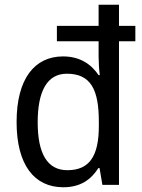

<svg xmlns="http://www.w3.org/2000/svg" viewBox="-20 -780 600 810"><path d="M247 10C319 10 364 -22 395 -71H400L412 0H482V-606H551V-671H482V-760H396V-671H220V-606H396V-541C396 -520 398 -484 401 -463H396C365 -509 317 -542 246 -542C126 -542 50 -448 50 -265C50 -84 125 10 247 10ZM264 -62C179 -62 139 -133 139 -264C139 -394 178 -469 262 -469C363 -469 397 -402 397 -267V-249C397 -122 358 -62 264 -62Z"/></svg>

Font: Noto Sans Malayalam SemiCondensed
Style: Regular
Weight: 400
Width: 4
Designer: Jelle Bosma - Monotype Design Team
Foundry: Monotype Imaging Inc.
Version: Version 2.104